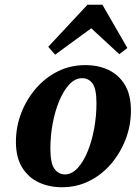

<svg xmlns="http://www.w3.org/2000/svg" viewBox="-20 -773 573 808"><path d="M241 15Q187 15 143 -5.5Q99 -26 73 -68.5Q47 -111 47 -176Q47 -239 69 -296.5Q91 -354 130.5 -400Q170 -446 223 -472.5Q276 -499 339 -499Q394 -499 437 -478.5Q480 -458 505.5 -416Q531 -374 531 -308Q531 -245 509 -187.5Q487 -130 448 -84Q409 -38 356 -11.5Q303 15 241 15ZM253 -39Q282 -39 306.5 -65.5Q331 -92 349 -136Q367 -180 376.5 -233Q386 -286 386 -338Q386 -399 369.5 -421.5Q353 -444 326 -444Q296 -444 271.5 -417.5Q247 -391 229 -347.5Q211 -304 201.5 -252Q192 -200 192 -149Q192 -85 209.5 -62Q227 -39 253 -39ZM482 -545 364 -654 212 -543 183 -576 348 -753H411L516 -571Z"/></svg>

Font: Source Serif Pro
Style: Bold Italic
Weight: 700
Italic angle: -12°
Designer: Frank Grießhammer
Foundry: Adobe Systems Incorporated
Version: Version 3.001;hotconv 1.0.111;makeotfexe 2.5.65597